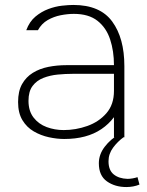

<svg xmlns="http://www.w3.org/2000/svg" viewBox="-20 -554 592 775"><path d="M239 7Q210 7 177.5 0Q145 -7 116.5 -23.5Q88 -40 70.5 -69Q53 -98 53 -142Q53 -186 69 -214.5Q85 -243 112.5 -260Q140 -277 175 -284Q210 -291 248 -291H440Q440 -348 424.5 -395Q409 -442 373.5 -470Q338 -498 278 -498Q253 -498 225 -492.5Q197 -487 172.5 -473Q148 -459 133 -432H86Q99 -467 123 -487Q147 -507 175 -517.5Q203 -528 230 -531Q257 -534 276 -534Q384 -534 433 -467Q482 -400 482 -287V0H440V-81Q419 -53 389.5 -33Q360 -13 322.5 -3Q285 7 239 7ZM237 -29Q286 -29 332.5 -45.5Q379 -62 409.5 -97Q440 -132 440 -187V-256H273Q244 -256 213 -253Q182 -250 155 -239.5Q128 -229 111.5 -207Q95 -185 95 -147Q95 -106 115.5 -79.5Q136 -53 168.5 -41Q201 -29 237 -29ZM490 201Q444 201 411.5 178Q379 155 379 105Q379 69 403 38Q427 7 457 -9L480 -1Q455 17 436.5 42Q418 67 418 97Q418 133 439 150Q460 167 495 168Q504 168 515.5 166Q527 164 535 161L543 191Q531 196 517.5 198.5Q504 201 490 201Z"/></svg>

Font: Onest Thin
Style: Regular
Weight: 250
Designer: Dmitri Voloshin, Andrey Kudryavtsev
Foundry: Dmitri Voloshin, Andrey Kudryavtsev
Version: Version 1.000;gftools[0.9.33]